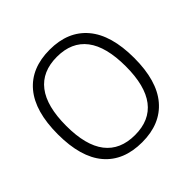

<svg xmlns="http://www.w3.org/2000/svg" viewBox="-189 -927 1114 1114"><g transform="rotate(-45 367.5 -370.0)"><path d="M368 10Q216 10 135 -85.5Q54 -181 54 -369Q54 -557 135 -653.5Q216 -750 368 -750Q518 -750 599.5 -653.5Q681 -557 681 -369Q681 -182 599.5 -86Q518 10 368 10ZM368 -49Q489 -49 550.5 -129.5Q612 -210 612 -369Q612 -530 550.5 -610.5Q489 -691 368 -691Q247 -691 185 -610.5Q123 -530 123 -369Q123 -209 185 -129Q247 -49 368 -49Z"/></g></svg>

Font: Encode Sans Normal
Style: Light
Weight: 300
Designer: Pablo Impallari, Andres Torresi
Foundry: Pablo Impallari, Andres Torresi
Version: Version 1.000; ttfautohint (v1.00) -l 8 -r 50 -G 200 -x 14 -